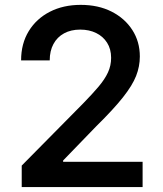

<svg xmlns="http://www.w3.org/2000/svg" viewBox="-20 -757 660 777"><path d="M67.9 0V-86.9L317.4 -339.4Q354.5 -377.4 379.4 -407Q404.3 -436.5 417 -464.1Q429.7 -491.7 429.7 -522.9Q429.7 -558.6 413.3 -584.2Q397 -609.9 368.9 -623.5Q340.8 -637.2 304.7 -637.2Q267.1 -637.2 239.3 -622.1Q211.4 -606.9 196.3 -578.9Q181.2 -550.8 181.2 -512.7H65.4Q65.4 -580.6 96.4 -631.1Q127.4 -681.6 181.9 -709.5Q236.3 -737.3 306.6 -737.3Q377.9 -737.3 431.6 -710Q485.4 -682.6 515.6 -635.5Q545.9 -588.4 545.9 -528.3Q545.9 -488.3 530.8 -449.7Q515.6 -411.1 477.5 -363Q439.5 -314.9 370.1 -246.6L235.4 -107.4V-102.1H557.1V0Z"/></svg>

Font: Inter Cardless
Style: Medium
Weight: 500
Designer: Rasmus Andersson
Foundry: rsms
Version: Version 4.001;git-9221beed3